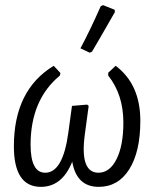

<svg xmlns="http://www.w3.org/2000/svg" viewBox="-20 -717 607 747"><path d="M372 -693 381 -697 426 -679 427 -670Q363 -558 338 -516L329 -512L293 -529Q328 -594 372 -693ZM139 10Q34 10 34 -148Q34 -367 189 -461L215 -433L213 -423Q99 -329 99 -154Q99 -45 156 -45Q225 -45 246 -202L260 -305L319 -310L325 -305L310 -194Q290 -45 363 -45Q407 -45 433.5 -98Q460 -151 460 -240Q460 -349 401 -423V-434L430 -461Q526 -389 526 -247Q526 -127 483 -58.5Q440 10 364 10Q278 10 261 -88Q222 10 139 10Z"/></svg>

Font: Alegreya Sans
Style: Italic
Weight: 400
Italic angle: -7°
Designer: Juan Pablo del Peral
Foundry: Huerta Tipografica
Version: Version 2.007